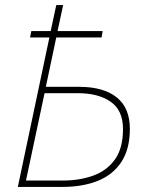

<svg xmlns="http://www.w3.org/2000/svg" viewBox="-20 -734 592 754"><path d="M50 0 174 -587H98L103 -612H179L201 -714H228L206 -612H383L379 -587H201L160 -393H291Q387 -393 438.5 -351.5Q490 -310 490 -228Q490 -149 457 -98.5Q424 -48 364.5 -24Q305 0 226 0ZM226 -25Q293 -25 346.5 -44.5Q400 -64 431.5 -108Q463 -152 463 -227Q463 -301 414.5 -334.5Q366 -368 287 -368H155L82 -25Z"/></svg>

Font: Noto Sans Thin
Style: Italic
Weight: 100
Italic angle: -12°
Designer: Monotype Design Team
Foundry: Monotype Imaging Inc.
Version: Version 2.013; ttfautohint (v1.8.4.7-5d5b)